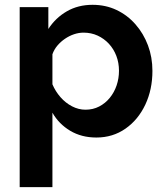

<svg xmlns="http://www.w3.org/2000/svg" viewBox="-20 -553 674 786"><path d="M374.5 10Q313.7 10 267.3 -17.7Q220.9 -45.4 194.6 -91.7V213H60.6V-523.8H177.9V-434.4Q207.5 -480.1 253.7 -506.7Q299.8 -533.3 358.8 -533.3Q412.4 -533.3 456.9 -512.2Q501.5 -491.1 534.5 -453.5Q567.5 -416 585.8 -367.2Q604 -318.5 604 -262.8Q604 -186.5 574.8 -124.5Q545.5 -62.5 493.6 -26.3Q441.7 10 374.5 10ZM330 -103.9Q360.8 -103.9 386 -117Q411.2 -130.1 429.4 -152.4Q447.6 -174.7 457.4 -203.4Q467.1 -232.1 467.1 -263.3Q467.1 -295.9 456.3 -324.2Q445.5 -352.4 425.8 -373.8Q406 -395.1 379.6 -407.3Q353.2 -419.4 322 -419.4Q302.9 -419.4 283.3 -412.9Q263.6 -406.3 246.1 -394.3Q228.5 -382.4 214.9 -366.3Q201.4 -350.3 194.6 -330.8V-207.9Q206.9 -178.9 227.6 -155.2Q248.4 -131.5 275 -117.7Q301.7 -103.9 330 -103.9Z"/></svg>

Font: Raleway Thin
Style: Regular
Weight: 100
Designer: Matt McInerney, Pablo Impallari, Rodrigo Fuenzalida
Foundry: Matt McInerney, Pablo Impallari, Rodrigo Fuenzalida
Version: Version 4.026